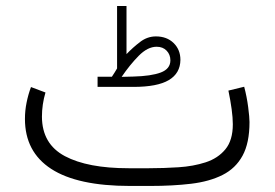

<svg xmlns="http://www.w3.org/2000/svg" viewBox="-20 -615 908 635"><path d="M350.1 -361.3Q355 -368.2 359.4 -375.7Q363.8 -383.3 367.2 -388.7V-595.2H398.4V-436Q419.4 -458 443.4 -476.3Q467.3 -494.6 495.6 -494.6Q531.7 -494.6 554.2 -472.7Q576.7 -450.7 576.7 -417Q576.2 -372.6 538.3 -350.1Q500.5 -327.6 421.4 -327.6H302.7V-361.3ZM420.9 -361.8Q480 -363.3 511.7 -375.2Q543.5 -387.2 543.5 -415.5Q543.5 -434.6 531 -447.5Q518.6 -460.4 498 -460.4Q468.3 -460.4 438.7 -430.4Q409.2 -400.4 382.3 -360.8ZM476.1 0H410.2Q236.3 0 149.4 -56.4Q62.5 -112.8 62.5 -221.7Q62.5 -249 67.9 -275.6Q73.2 -302.2 82.5 -327.1L130.4 -309.1Q118.7 -269.5 118.7 -229Q119.1 -138.7 194.6 -98.6Q270 -58.6 405.3 -58.6H472.7Q521.5 -58.6 570.3 -61.8Q619.1 -64.9 659.9 -78.1Q700.7 -91.3 725.3 -121.1Q750 -150.9 750 -204.1Q750 -225.6 746.1 -254.2Q742.2 -282.7 735.4 -315.4L787.6 -328.1Q796.4 -294.9 800.8 -260.7Q805.2 -226.6 805.2 -211.4Q805.2 -142.1 782.2 -100.1Q759.3 -58.1 716.1 -36.4Q672.9 -14.6 612.3 -7.3Q551.8 0 476.1 0Z"/></svg>

Font: Vazir Thin FD-WOL-UI
Style: Thin-FD-WOL-UI
Weight: 100
Designer: Saber Rastikerdar
Foundry: Saber Rastikerdar
Version: Version 30.1.0